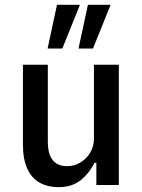

<svg xmlns="http://www.w3.org/2000/svg" viewBox="-20 -766 588 795"><path d="M222 9Q179 9 145.5 -9Q112 -27 93.5 -66.5Q75 -106 75 -167V-498H178V-180Q178 -145 187 -122.5Q196 -100 214 -89Q232 -78 258 -78Q288 -78 313.5 -93.5Q339 -109 354 -135Q369 -161 369 -192V-498H472V0H379V-92H371Q350 -49 314 -20Q278 9 222 9ZM305 -565 344 -746H438L365 -565ZM177 -565 216 -746H311L238 -565Z"/></svg>

Font: Nunito Sans 7pt Condensed SemiBold
Style: Regular
Weight: 600
Width: 3
Designer: Vernon Adams
Foundry: Vernon Adams
Version: Version 3.101;gftools[0.9.27]